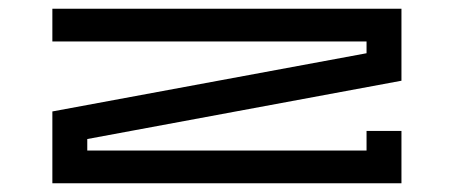

<svg xmlns="http://www.w3.org/2000/svg" viewBox="-20 -420 1040 440"><path d="M900 0V-120H820V-75H180V-101.4L900 -235V-400H100V-325H820V-298L100 -164.6V0Z"/></svg>

Font: KetosagCBd
Style: Regular
Weight: 500
Designer: gluk
Foundry: gluk
Version: Version 00.0024